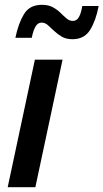

<svg xmlns="http://www.w3.org/2000/svg" viewBox="-20 -778 430 798"><path d="M281 -615Q255 -615 237 -625.5Q219 -636 205 -649.5Q191 -663 179 -673.5Q167 -684 153 -684Q137 -684 127.5 -667.5Q118 -651 112 -621H44Q56 -680 79.5 -719Q103 -758 154 -758Q181 -758 199.5 -748Q218 -738 231.5 -724.5Q245 -711 257 -701Q269 -691 283 -691Q299 -691 308 -707Q317 -723 322 -753H390Q379 -694 355 -654.5Q331 -615 281 -615ZM12 0 125 -530H240L127 0Z"/></svg>

Font: Be Vietnam Pro Medium
Style: Italic
Weight: 500
Italic angle: -12°
Designer: Lam Bao, Tony Le, Vietanh Nguyen
Foundry: Yellow Type Foundry
Version: Version 1.002; ttfautohint (v1.8.3)